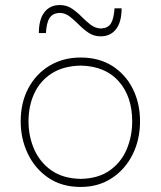

<svg xmlns="http://www.w3.org/2000/svg" viewBox="-20 -732 637 761"><path d="M300 9Q225 9 171.8 -27.2Q118.5 -63.5 90.2 -122.8Q62 -182 62 -251Q62 -325 92.2 -382Q122.5 -439 176.2 -471.5Q230 -504 300 -504Q372 -504 424.8 -470.8Q477.5 -437.5 506.2 -380.2Q535 -323 535 -251Q535 -178.5 505.5 -119.5Q476 -60.5 423 -25.8Q370 9 300 9ZM300 -23Q370.5 -24.5 415.8 -57Q461 -89.5 482.5 -141Q504 -192.5 504 -251Q504 -349.5 450.5 -409.8Q397 -470 300 -472Q231 -470.5 185 -441Q139 -411.5 116 -362Q93 -312.5 93 -251Q93 -192.5 115.2 -141Q137.5 -89.5 183.2 -57Q229 -24.5 300 -23ZM379 -588Q352 -588 331.5 -601.8Q311 -615.5 293 -633.8Q275 -652 256.8 -666.2Q238.5 -680.5 216 -681Q189 -679.5 176.8 -661.2Q164.5 -643 162 -601H134Q134 -655 156 -683.5Q178 -712 217 -712Q244 -712 264.5 -698.2Q285 -684.5 303 -666.2Q321 -648 339.2 -634Q357.5 -620 380 -619Q408 -620.5 419.5 -638.8Q431 -657 434 -699H462Q462 -645 440 -616.5Q418 -588 379 -588Z"/></svg>

Font: Commissioner Flair Thin
Style: Regular
Weight: 100
Designer: Kostas Bartsokas
Foundry: Kostas Bartsokas
Version: Version 1.000; ttfautohint (v1.8.3)